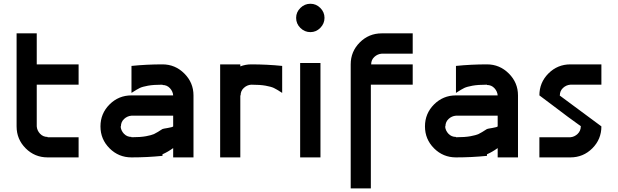

<svg xmlns="http://www.w3.org/2000/svg" viewBox="-20 -846 3322 1032"><path d="M235.8 0Q166.7 0 117.9 -48.8Q69.2 -97.5 69.2 -166.7V-666.7H177.5V-500H402.5V-390.8H177.5V-166.7Q179.2 -144.2 195.4 -127.1Q211.7 -110 235.8 -110V-108.3H402.5V0Z M910.8 -50Q883.3 -30 853.3 -16.7V-8.3Q771.7 0 686.7 0Q617.5 0 568.8 -48.8Q520 -97.5 520 -166.7Q520 -235.8 568.8 -284.6Q617.5 -333.3 686.7 -333.3H910.8Q909.2 -355 893.3 -372.1Q877.5 -389.2 853.3 -389.2V-390.8Q805 -390.8 775.4 -385.4Q745.8 -380 731.7 -373.3Q717.5 -366.7 686.7 -346.7V-491.7Q768.3 -500 853.3 -500Q921.7 -500 970.8 -450.8Q1020 -401.7 1020 -333.3V0H910.8ZM853.3 -152.5Q856.7 -154.2 882.5 -158.3Q908.3 -162.5 910.8 -166.7V-224.2H686.7Q664.2 -222.5 647.1 -206.7Q630 -190.8 630 -166.7H628.3Q630 -144.2 646.2 -127.1Q662.5 -110 686.7 -110V-108.3Q735 -108.3 764.6 -113.8Q794.2 -119.2 808.3 -125.8Q822.5 -132.5 853.3 -152.5Z M1330 -500Q1415 -500 1496.7 -491.7V-346.7Q1465.8 -366.7 1451.7 -373.3Q1437.5 -380 1407.9 -385.4Q1378.3 -390.8 1330 -390.8Q1307.5 -389.2 1290.4 -373.3Q1273.3 -357.5 1273.3 -333.3H1271.7V0H1163.3V-500H1271.7V-489.2Q1300 -500 1330 -500Z M1571.7 -750Q1571.7 -780.8 1594.6 -803.3Q1617.5 -825.8 1648.3 -825.8Q1679.2 -825.8 1701.7 -803.3Q1724.2 -780.8 1724.2 -750Q1724.2 -719.2 1701.7 -696.2Q1679.2 -673.3 1648.3 -673.3Q1617.5 -673.3 1594.6 -695.8Q1571.7 -718.3 1571.7 -750ZM1702.5 -507.5V0H1593.3V-507.5Z M1973.3 -390.8V166.7H1865V-500Q1865 -569.2 1913.8 -617.9Q1962.5 -666.7 2031.7 -666.7H2198.3V-557.5H2031.7Q2009.2 -555.8 1992.1 -540Q1975 -524.2 1975 -500H2198.3V-390.8Z M2655 -50Q2627.5 -30 2597.5 -16.7V-8.3Q2515.8 0 2430.8 0Q2361.7 0 2312.9 -48.8Q2264.2 -97.5 2264.2 -166.7Q2264.2 -235.8 2312.9 -284.6Q2361.7 -333.3 2430.8 -333.3H2655Q2653.3 -355 2637.5 -372.1Q2621.7 -389.2 2597.5 -389.2V-390.8Q2549.2 -390.8 2519.6 -385.4Q2490 -380 2475.8 -373.3Q2461.7 -366.7 2430.8 -346.7V-491.7Q2512.5 -500 2597.5 -500Q2665.8 -500 2715 -450.8Q2764.2 -401.7 2764.2 -333.3V0H2655ZM2597.5 -152.5Q2600.8 -154.2 2626.7 -158.3Q2652.5 -162.5 2655 -166.7V-224.2H2430.8Q2408.3 -222.5 2391.2 -206.7Q2374.2 -190.8 2374.2 -166.7H2372.5Q2374.2 -144.2 2390.4 -127.1Q2406.7 -110 2430.8 -110V-108.3Q2479.2 -108.3 2508.8 -113.8Q2538.3 -119.2 2552.5 -125.8Q2566.7 -132.5 2597.5 -152.5Z M3045.8 -108.3Q3067.5 -110 3084.6 -126.2Q3101.7 -142.5 3101.7 -166.7H3103.3Q3069.2 -190.8 3032.1 -218.3Q2995 -245.8 2949.2 -280.8Q2903.3 -315.8 2879.2 -333.3Q2879.2 -402.5 2927.9 -451.2Q2976.7 -500 3045.8 -500H3212.5V-390.8H3045.8Q3023.3 -389.2 3006.2 -373.3Q2989.2 -357.5 2989.2 -333.3H2987.5Q2997.5 -326.7 3212.5 -166.7Q3212.5 -97.5 3163.8 -48.8Q3115 0 3045.8 0H2879.2V-108.3Z"/></svg>

Font: 0xA000
Style: Bold
Weight: 700
Version: Version 0.1